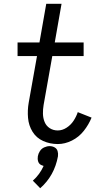

<svg xmlns="http://www.w3.org/2000/svg" viewBox="-20 -755 540 1017"><path d="M193 242 154 202Q191 169 211 124Q204 122 198 119Q186 113 182 100Q178 87 180.5 72.5Q183 58 191.5 45Q200 32 214.5 25.5Q229 19 243 19Q257 19 269 25.5Q281 32 285 45Q289 58 287 73Q268 176 193 242ZM286 8Q245 8 209 -8Q173 -24 152.5 -57Q132 -90 128.5 -130.5Q125 -171 132 -211L176 -458H73V-530H189L225 -735H306L270 -530H423V-458H257L211 -199Q207 -176 207.5 -152.5Q208 -129 216.5 -108.5Q225 -88 243.5 -76Q262 -64 286 -64Q310 -64 332.5 -78.5Q355 -93 369.5 -115Q384 -137 392 -161L465 -132Q450 -95 424 -62Q398 -29 361 -10.5Q324 8 286 8Z"/></svg>

Font: Iosevka SS08
Style: Italic
Weight: 400
Italic angle: -10°
Monospace: yes
Designer: Belleve Invis
Foundry: Belleve Invis
Version: 2.1.0; ttfautohint (v1.8.2)